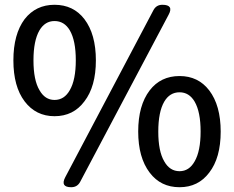

<svg xmlns="http://www.w3.org/2000/svg" viewBox="-20 -770 979 803"><path d="M278 13Q231 13 253 -29L622 -728Q634 -750 659 -750Q708 -750 685 -708L505 -368L315 -9Q303 13 278 13ZM731 13Q652 13 606 -48Q558 -111 558 -220Q558 -329 606 -392Q652 -452 731 -452Q809 -452 855 -392Q903 -329 903 -219.5Q903 -110 855 -48Q809 13 731 13ZM731 -54Q771 -54 794 -95Q819 -138 819 -220Q819 -302 794 -345Q771 -384 731 -384Q690 -384 667 -345Q642 -302 642 -219.5Q642 -137 667 -95Q690 -54 731 -54ZM208 -284Q130 -284 83 -346Q36 -408 36 -517.5Q36 -627 83 -690Q130 -750 208 -750Q287 -750 333 -690Q381 -627 381 -517.5Q381 -408 333 -346Q287 -284 208 -284ZM208 -352Q249 -352 272 -393Q297 -436 297 -518Q297 -600 272 -643Q249 -682 208 -682Q168 -682 145 -643Q120 -600 120 -517.5Q120 -435 145 -393Q168 -352 208 -352Z"/></svg>

Font: GenSenRounded JP M
Style: Regular
Weight: 500
Version: Version 1.501;PS 1;hotconv 16.6.51;makeotf.lib2.5.65220